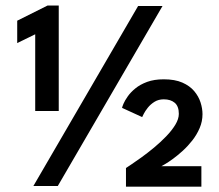

<svg xmlns="http://www.w3.org/2000/svg" viewBox="-20 -682 803 704"><path d="M486.4 -660H575.9L191.9 0H102.4ZM580.5 -317.8Q560.9 -317.8 546.3 -308.6Q531.7 -299.4 521.9 -287Q512.1 -274.6 507 -264.4Q501.9 -254.3 501.3 -252.7L427.5 -286.5Q428 -290.1 432.8 -301.7Q437.7 -313.3 448.3 -328.4Q458.8 -343.5 476.3 -357.8Q493.7 -372.2 519.4 -381.7Q545.2 -391.2 580.5 -391.2Q621.2 -391.2 648.6 -379.2Q676 -367.1 692.1 -347.9Q708.3 -328.6 715.4 -306.3Q722.5 -283.9 722.5 -263.5Q722.5 -236.8 712.1 -212.5Q701.7 -188.2 685.3 -167.2Q668.9 -146.2 650.1 -129.1Q631.3 -112.1 614.3 -99.6Q597.2 -87.2 585.5 -80.4Q573.9 -73.5 572 -72.7H718.4V2.5H441.9V-66Q446 -68.6 461.5 -79Q477 -89.3 499 -105.2Q521 -121.1 544.7 -140.7Q568.4 -160.4 589.1 -181.8Q609.8 -203.2 622.8 -224.5Q635.7 -245.8 635.7 -264.6Q635.7 -292.4 620.7 -305.1Q605.7 -317.8 580.5 -317.8ZM109.1 -556.3 43.1 -524.1V-606.1L154.5 -661.8H195.4V-275H109.1Z"/></svg>

Font: League Spartan Extralight
Style: Regular
Weight: 200
Foundry: The League of Moveable Type
Version: Version 2.300; ttfautohint (v1.8.3)